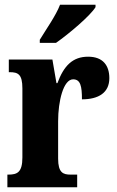

<svg xmlns="http://www.w3.org/2000/svg" viewBox="-20 -786 492 806"><path d="M147 -619V-606H215C271 -645 360 -721 381 -756V-766H232C215 -721 173 -662 147 -619ZM11 0H304V-53H276C245 -53 224 -61 224 -120V-277C224 -361 246 -453 287 -453C318 -453 324 -424 324 -369C394 -369 439 -397 439 -458C439 -510 413 -548 350 -548C285 -548 248 -510 221 -437H217L200 -536H17V-483H21C56 -483 74 -474 74 -415V-125C74 -62 52 -53 15 -53H11Z"/></svg>

Font: Noto Serif Hebrew ExtraCondensed ExtraBold
Style: Regular
Weight: 800
Width: 2
Designer: Monotype Design Team
Foundry: Monotype Imaging Inc.
Version: Version 2.004